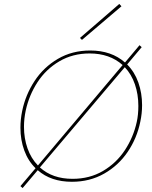

<svg xmlns="http://www.w3.org/2000/svg" viewBox="-20 -920 773 977"><path d="M703 -385Q703 -343 694 -301Q677 -217 630 -147.5Q583 -78 510 -36.5Q437 5 346 5Q239 5 172 -54L95 37L84 27L161 -64Q123 -101 103.5 -154.5Q84 -208 84 -270Q84 -313 93 -356Q110 -438 156 -508Q202 -578 274.5 -620.5Q347 -663 439 -663Q547 -663 616 -602L690 -690L701 -680L627 -592Q665 -554 684 -500Q703 -446 703 -385ZM102 -275Q102 -216 120 -165Q138 -114 173 -78L604 -589Q538 -648 436 -648Q350 -648 282 -608Q214 -568 171 -502Q128 -436 111 -358Q102 -316 102 -275ZM684 -381Q684 -440 666.5 -491Q649 -542 615 -578L183 -68Q247 -10 349 -10Q436 -10 504 -50Q572 -90 615.5 -156Q659 -222 676 -300Q684 -336 684 -381ZM387 -727 587 -900 598 -888 397 -717Z"/></svg>

Font: Ysabeau Thin
Style: Italic
Weight: 200
Italic angle: -12°
Designer: Christian Thalmann (Catharsis Fonts)
Version: Version 0.003